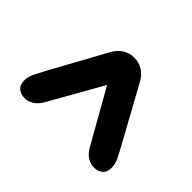

<svg xmlns="http://www.w3.org/2000/svg" viewBox="-135 -758 831 831"><g transform="rotate(-45 280.0 -342.5)"><path d="M369.5 -330V-354L106 -205Q78.5 -189.5 66.8 -169.5Q55 -149.5 55 -132.5Q54.5 -107.5 67.5 -91Q80.5 -74.5 108.5 -74.5Q131.5 -74.5 154.8 -85.8Q178 -97 212 -116L457 -250.5Q486 -266 500.5 -289.5Q515 -313 515 -342Q515 -371 500.5 -394.2Q486 -417.5 457 -433.5L212 -568Q178 -586.5 154.8 -598Q131.5 -609.5 108.5 -609.5Q80.5 -609.5 67.5 -593Q54.5 -576.5 55 -551.5Q55 -534.5 66.8 -514.5Q78.5 -494.5 106 -479Z"/></g></svg>

Font: Fraunces SuperSoft Wonky
Style: Regular
Weight: 900
Version: Version 1.000;[b76b70a41]